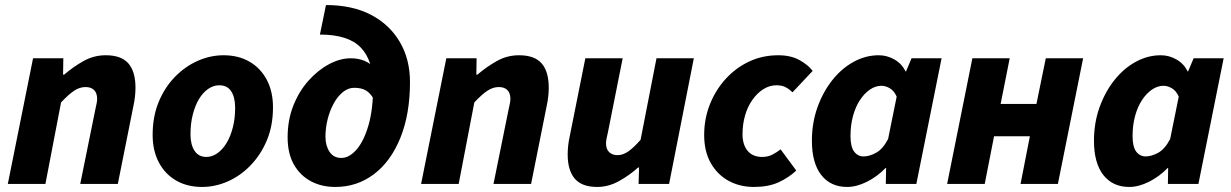

<svg xmlns="http://www.w3.org/2000/svg" viewBox="-20 -729 4881 761"><path d="M11 0 111 -498H231L230 -433H234Q270 -464 311 -487Q352 -510 399 -510Q461 -510 489 -477.5Q517 -445 517 -381Q517 -365 515 -346.5Q513 -328 509 -310L447 0H298L357 -291Q360 -306 362.5 -317Q365 -328 365 -337Q365 -360 353 -372Q341 -384 319 -384Q296 -384 274 -369.5Q252 -355 222 -323L160 0Z M781 12Q722 12 678 -13.5Q634 -39 609.5 -85.5Q585 -132 585 -194Q585 -267 609 -325Q633 -383 673.5 -424.5Q714 -466 764 -488Q814 -510 866 -510Q925 -510 969 -484.5Q1013 -459 1037.5 -412.5Q1062 -366 1062 -304Q1062 -231 1038 -173.5Q1014 -116 973.5 -74Q933 -32 883 -10Q833 12 781 12ZM798 -107Q821 -107 842 -122Q863 -137 878.5 -163Q894 -189 903 -224.5Q912 -260 912 -301Q912 -343 896.5 -367Q881 -391 849 -391Q826 -391 805 -376.5Q784 -362 768.5 -336Q753 -310 744 -274.5Q735 -239 735 -197Q735 -156 751 -131.5Q767 -107 798 -107Z M1309 12Q1254 12 1211.5 -11Q1169 -34 1144.5 -77.5Q1120 -121 1120 -185Q1120 -253 1142.5 -310Q1165 -367 1202.5 -409Q1240 -451 1284 -474.5Q1328 -498 1370 -498Q1400 -498 1424.5 -488Q1449 -478 1466 -457Q1483 -436 1489 -405L1463 -333Q1450 -358 1432 -369.5Q1414 -381 1384 -381Q1360 -381 1339 -364Q1318 -347 1302.5 -318.5Q1287 -290 1278.5 -256Q1270 -222 1270 -187Q1270 -152 1286 -127.5Q1302 -103 1333 -103Q1364 -103 1393 -136Q1422 -169 1440.5 -232.5Q1459 -296 1459 -389Q1459 -490 1409.5 -541Q1360 -592 1248 -592L1272 -709Q1376 -709 1450 -670.5Q1524 -632 1564.5 -563Q1605 -494 1605 -404Q1605 -277 1567 -183Q1529 -89 1462 -38.5Q1395 12 1309 12Z M1649 0 1749 -498H1869L1868 -433H1872Q1908 -464 1949 -487Q1990 -510 2037 -510Q2099 -510 2127 -477.5Q2155 -445 2155 -381Q2155 -365 2153 -346.5Q2151 -328 2147 -310L2085 0H1936L1995 -291Q1998 -306 2000.5 -317Q2003 -328 2003 -337Q2003 -360 1991 -372Q1979 -384 1957 -384Q1934 -384 1912 -369.5Q1890 -355 1860 -323L1798 0Z M2347 12Q2286 12 2258 -21Q2230 -54 2230 -117Q2230 -134 2232 -152Q2234 -170 2238 -188L2300 -498H2448L2390 -207Q2387 -193 2384.5 -181.5Q2382 -170 2382 -161Q2382 -138 2394.5 -126Q2407 -114 2428 -114Q2449 -114 2470.5 -129Q2492 -144 2519 -175L2582 -498H2730L2632 0H2511L2513 -65H2509Q2476 -35 2434 -11.5Q2392 12 2347 12Z M2968 12Q2912 12 2867.5 -12.5Q2823 -37 2797 -83Q2771 -129 2771 -194Q2771 -258 2793.5 -315Q2816 -372 2856 -416Q2896 -460 2949 -485Q3002 -510 3065 -510Q3114 -510 3148.5 -491Q3183 -472 3201 -448L3121 -363Q3108 -376 3093.5 -383.5Q3079 -391 3057 -391Q3030 -391 3005.5 -375.5Q2981 -360 2962 -333Q2943 -306 2933 -271Q2923 -236 2923 -197Q2923 -156 2943 -131.5Q2963 -107 3001 -107Q3024 -107 3042 -116.5Q3060 -126 3074 -137L3136 -53Q3105 -24 3065 -6Q3025 12 2968 12Z M3338 12Q3272 12 3235 -35.5Q3198 -83 3198 -171Q3198 -242 3220 -303.5Q3242 -365 3279 -411.5Q3316 -458 3363.5 -484Q3411 -510 3463 -510Q3496 -510 3525.5 -493Q3555 -476 3569 -446H3571L3593 -498H3712L3612 0H3491L3492 -63H3490Q3457 -29 3416 -8.5Q3375 12 3338 12ZM3403 -109Q3426 -109 3452.5 -123.5Q3479 -138 3500 -178L3534 -346Q3524 -369 3507 -379Q3490 -389 3474 -389Q3450 -389 3428 -374Q3406 -359 3388.5 -332.5Q3371 -306 3361 -269.5Q3351 -233 3351 -190Q3351 -147 3365.5 -128Q3380 -109 3403 -109Z M3734 0 3834 -498H3982L3946 -317H4088L4125 -498H4273L4173 0H4025L4062 -189H3920L3883 0Z M4456 12Q4390 12 4353 -35.5Q4316 -83 4316 -171Q4316 -242 4338 -303.5Q4360 -365 4397 -411.5Q4434 -458 4481.5 -484Q4529 -510 4581 -510Q4614 -510 4643.5 -493Q4673 -476 4687 -446H4689L4711 -498H4830L4730 0H4609L4610 -63H4608Q4575 -29 4534 -8.5Q4493 12 4456 12ZM4521 -109Q4544 -109 4570.5 -123.5Q4597 -138 4618 -178L4652 -346Q4642 -369 4625 -379Q4608 -389 4592 -389Q4568 -389 4546 -374Q4524 -359 4506.5 -332.5Q4489 -306 4479 -269.5Q4469 -233 4469 -190Q4469 -147 4483.5 -128Q4498 -109 4521 -109Z"/></svg>

Font: Source Sans 3 ExtraBold
Style: Italic
Weight: 800
Italic angle: -11°
Version: Version 3.052;hotconv 1.1.0;makeotfexe 2.6.0